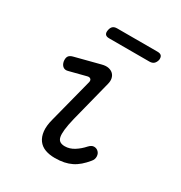

<svg xmlns="http://www.w3.org/2000/svg" viewBox="-175 -867 949 1004"><g transform="rotate(30 300.0 -365.0)"><path d="M132 -419Q115 -414 103 -422.5Q91 -431 87 -450Q84 -470 91 -481.5Q98 -493 120 -498L267 -536Q290 -542 306.5 -538.5Q323 -535 333.5 -525Q344 -515 347.5 -499.5Q351 -484 346 -465L283 -217Q272 -172 269 -143.5Q266 -115 269.5 -99Q273 -83 284 -76Q295 -69 313 -69Q342 -69 369 -86Q396 -103 418 -128Q433 -144 447.5 -144Q462 -144 472 -135Q484 -125 485 -107Q486 -89 473 -74Q455 -52 436.5 -36Q418 -20 397.5 -10Q377 0 353 5Q329 10 298 10Q265 10 239.5 0.5Q214 -9 198.5 -30Q183 -51 179.5 -83Q176 -115 188 -159L256 -423Q259 -436 252 -442Q245 -448 233 -445ZM232 -674Q215 -674 208.5 -682.5Q202 -691 205 -707Q208 -724 217 -732Q226 -740 243 -740H486Q503 -740 510 -732Q517 -724 515 -707Q511 -691 501.5 -682.5Q492 -674 475 -674Z"/></g></svg>

Font: Maple Mono Light
Style: Italic
Weight: 300
Italic angle: -10°
Monospace: yes
Designer: subframe7536
Version: Version 7.000